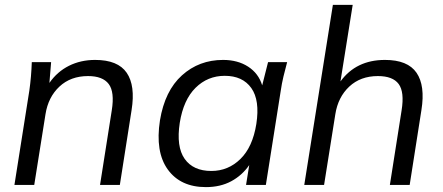

<svg xmlns="http://www.w3.org/2000/svg" viewBox="-20 -756 1810 785"><path d="M39 0 100 -386Q104 -414 106.5 -443.5Q109 -473 110 -502H189L182 -417Q214 -463 262 -487Q310 -511 369 -511Q462 -511 498 -458.5Q534 -406 518 -306L470 0H389L437 -305Q449 -380 424.5 -412.5Q400 -445 340 -445Q269 -445 223 -402Q177 -359 166 -289L120 0Z M822 9Q718 9 666 -63Q614 -135 634 -264Q654 -385 724 -448Q794 -511 892 -511Q952 -511 994.5 -483.5Q1037 -456 1052 -407L1076 -502H1154Q1146 -473 1139 -443.5Q1132 -414 1128 -386L1067 0H986L999 -81Q970 -39 925.5 -15Q881 9 822 9ZM844 -57Q913 -57 963 -106Q1013 -155 1028 -249Q1043 -346 1007.5 -396Q972 -446 899 -446Q829 -446 779.5 -397Q730 -348 715 -254Q700 -156 735 -106.5Q770 -57 844 -57Z M1224 0 1341 -736H1422L1372 -423Q1436 -511 1554 -511Q1647 -511 1683 -458.5Q1719 -406 1703 -306L1655 0H1574L1622 -305Q1634 -380 1610 -412.5Q1586 -445 1525 -445Q1454 -445 1408 -402Q1362 -359 1351 -289L1305 0Z"/></svg>

Font: Mulish
Style: Italic
Weight: 400
Italic angle: -9°
Designer: Vernon Adams
Foundry: Vernon Adams
Version: Version 3.603; ttfautohint (v1.8.3)